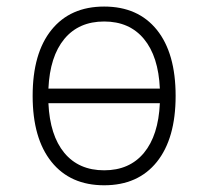

<svg xmlns="http://www.w3.org/2000/svg" viewBox="-20 -547 626 577"><path d="M293 9.8Q191.4 9.8 134.8 -60.5Q78.1 -130.9 78.1 -258.8Q78.1 -387.2 134.8 -457.3Q191.4 -527.3 293 -527.3Q395 -527.3 451.4 -457.3Q507.8 -387.2 507.8 -258.8Q507.8 -130.9 451.4 -60.5Q395 9.8 293 9.8ZM293 -35.2Q369.1 -35.2 412.6 -87.6Q456.1 -140.1 460.4 -236.8H125.5Q129.9 -140.1 173.3 -87.6Q216.8 -35.2 293 -35.2ZM125.5 -280.8H460.4Q456.1 -377.4 412.6 -429.9Q369.1 -482.4 293 -482.4Q216.8 -482.4 173.3 -429.9Q129.9 -377.4 125.5 -280.8Z"/></svg>

Font: Cascadia Mono NF ExtraLight
Style: Regular
Weight: 200
Monospace: yes
Designer: Aaron Bell
Foundry: Saja Typeworks
Version: Version 2404.023; ttfautohint (v1.8.4)